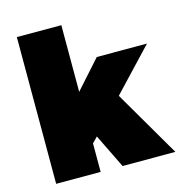

<svg xmlns="http://www.w3.org/2000/svg" viewBox="-109 -840 884 938"><g transform="rotate(-15 333.0 -371.0)"><path d="M666 -547 467 -336 663 0H396L312 -172L285 -144V0H60V-742H285V-405L412 -547Z"/></g></svg>

Font: Argentum Sans Black
Style: Regular
Weight: 900
Designer: Julieta Ulanovsky (Modified by Cristiano Sobral)
Foundry: Julieta Ulanovsky
Version: Version 1.000; ttfautohint (v1.5.65-e2d9)